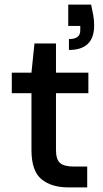

<svg xmlns="http://www.w3.org/2000/svg" viewBox="-20 -810 444 830"><path d="M278 -594V-641Q327 -641 327 -678V-698H275V-790H374Q380 -763 383.5 -742.5Q387 -722 387 -700Q387 -594 278 -594ZM275 0Q202 0 159 -35.5Q116 -71 116 -162V-407H31V-496H116L129 -622H222V-496H362V-407H222V-162Q222 -121 239.5 -105.5Q257 -90 300 -90H357V0Z"/></svg>

Font: Firefly Display Medium
Style: Regular
Weight: 500
Designer: Colophon Foundry, Jonny Pinhorn
Foundry: Colophon Foundry
Version: Version 1.200; ttfautohint (v1.8.3)